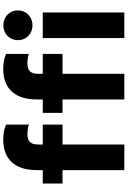

<svg xmlns="http://www.w3.org/2000/svg" viewBox="179 -967 788 1186"><g transform="rotate(-90 573.0 -374.0)"><path d="M32.2 -503.9H115.2V-543Q115.7 -642.6 164.1 -695.3Q212.4 -748 303.7 -748Q356.9 -748 396.5 -730.5V-589.8Q368.7 -598.6 337.9 -598.6Q303.7 -598.6 288.6 -582.8Q273.4 -566.9 273.4 -532.2V-503.9H396.5V-381.8H273.4V0H115.2V-381.8H32.2ZM468.8 -503.9H551.8V-543Q552.2 -642.6 600.6 -695.3Q648.9 -748 740.2 -748Q793.5 -748 833 -730.5V-589.8Q805.2 -598.6 774.4 -598.6Q740.2 -598.6 725.1 -582.8Q710 -566.9 710 -532.2V-503.9H833V-381.8H710V0H551.8V-381.8H468.8ZM930.7 -503.9H1088.9V0H930.7ZM918 -657.2Q918 -682.6 929.9 -703.4Q941.9 -724.1 962.9 -735.6Q983.9 -747.1 1009.8 -747.1Q1035.6 -747.1 1056.6 -735.6Q1077.6 -724.1 1089.6 -703.4Q1101.6 -682.6 1101.6 -657.2Q1101.6 -631.8 1089.6 -611.6Q1077.6 -591.3 1056.6 -579.3Q1035.6 -567.4 1009.8 -567.4Q983.9 -567.4 962.9 -579.3Q941.9 -591.3 929.9 -611.6Q918 -631.8 918 -657.2Z"/></g></svg>

Font: Wanted Sans ExtraBold
Style: Regular
Weight: 800
Designer: Original Design by Kil Hyung-jin and Kang Hanbin, Wanted Lab, Inc; Hangeul from Source Han Sans by Jang Soo-young and Ka
Foundry: Wanted Lab, Inc.
Version: Version 1.003